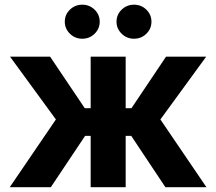

<svg xmlns="http://www.w3.org/2000/svg" viewBox="-20 -783 904 803"><path d="M20.7 0 213.8 -283.4 22 -545.9H189.6L334.4 -330.6H359.2V-545.9H505.6V-330.6H529.9L674.3 -545.9H842.3L650.8 -283.4L843.4 0H671.8L528.9 -214.7H505.6V0H359.2V-214.7H335.9L192.5 0ZM540.5 -621Q510.2 -621 488.8 -642Q467.3 -663 467.3 -692.3Q467.3 -721.8 488.8 -742.6Q510.2 -763.4 540.5 -763.4Q570.8 -763.4 592.1 -742.6Q613.4 -721.8 613.4 -692.3Q613.4 -662.8 592.1 -641.9Q570.8 -621 540.5 -621ZM324.1 -621Q293.8 -621 272.4 -642Q251 -663 251 -692.3Q251 -721.8 272.4 -742.6Q293.8 -763.4 324.1 -763.4Q354.4 -763.4 375.7 -742.6Q397 -721.8 397 -692.3Q397 -662.8 375.7 -641.9Q354.4 -621 324.1 -621Z"/></svg>

Font: Adwaita Sans
Style: Regular
Weight: 400
Designer: Rasmus Andersson
Foundry: rsms
Version: Version 4.001;git-9221beed3